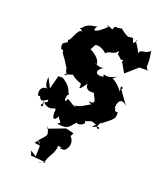

<svg xmlns="http://www.w3.org/2000/svg" viewBox="-150 -664 879 1029"><g transform="rotate(20 289.5 -149.0)"><path d="M273 -90C289 -60 212 -127 222 -103C204 -68 208 -146 223 -128C203 -160 215 -168 160 -206H134L114 -129L86 -183C82 -154 89 -126 103 -123C47 -130 62 -52 78 -74C93 -22 129 -90 128 -59C63 -17 134 -8 100 -57C151 -4 172 -48 181 -34C175 29 198 36 222 -32C186 15 256 16 214 35C292 49 282 15 319 -11C294 10 371 -6 350 -28C400 -45 373 -42 413 -31C364 14 444 -45 433 -13C402 -10 445 -70 432 -44C496 -94 502 -93 499 -134C466 -124 491 -170 479 -145C471 -147 478 -231 530 -179C468 -261 464 -276 469 -258C498 -248 458 -302 472 -240C411 -321 393 -273 433 -313C365 -271 352 -319 362 -286C315 -275 302 -308 356 -335C323 -311 269 -358 306 -335C305 -366 276 -388 219 -415C238 -398 238 -377 262 -430C262 -430 287 -443 328 -407C345 -430 368 -411 394 -444C395 -414 383 -439 419 -403C441 -415 428 -392 425 -402L460 -340L526 -398L579 -399C573 -394 576 -395 562 -415C565 -475 556 -478 556 -505C532 -474 500 -498 493 -467C479 -508 447 -529 468 -531C430 -478 461 -549 424 -533C417 -553 440 -502 365 -563C365 -566 376 -560 339 -558C324 -574 303 -502 336 -525C319 -549 264 -560 296 -546C237 -488 214 -495 241 -529C236 -521 190 -529 166 -495C140 -477 166 -494 170 -473C147 -486 129 -396 115 -409C133 -377 79 -401 98 -349C141 -338 70 -323 151 -340C84 -342 122 -331 154 -270C173 -251 145 -282 174 -223C145 -231 153 -221 206 -241C187 -265 204 -224 264 -210C270 -246 243 -248 263 -200C257 -178 264 -176 295 -222C291 -163 380 -196 342 -191C351 -161 387 -131 331 -134C386 -104 361 -144 357 -128C288 -88 305 -93 241 -84ZM133 218 142 244 223 251C177 277 184 262 224 255C217 227 264 189 260 145C309 150 241 156 298 155C322 140 332 98 305 74L315 54L269 43L174 79L172 64C197 126 188 102 136 173C196 183 148 170 150 148C179 190 165 182 167 240Z"/></g></svg>

Font: Asimov Aggro
Style: It
Weight: 500
Designer: Google
Version: Version 2.000980; 2014